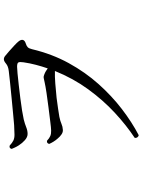

<svg xmlns="http://www.w3.org/2000/svg" viewBox="114 -864 771 1040"><g transform="rotate(-90 500.0 -343.5)"><path d="M288 22Q280 20 276 13.5Q272 7 274 0Q342 -45 410 -108Q478 -171 537 -252Q596 -333 636 -432Q607 -433 568 -430Q529 -427 491 -423Q460 -419 432.5 -415Q405 -411 388 -408Q364 -403 349.5 -396.5Q335 -390 317 -389Q305 -388 293 -396Q281 -404 271 -416Q261 -427 253 -440Q245 -453 241 -463Q244 -477 258 -475Q272 -462 284 -457Q296 -452 313 -452.5Q330 -453 360 -457Q365 -458 368 -458Q400 -462 440 -467Q480 -472 517 -477.5Q554 -483 576 -488Q579 -489 585 -490Q592 -492 599.5 -493Q607 -494 616 -490Q627 -486 635 -481Q643 -476 650 -471Q661 -503 669.5 -535.5Q678 -568 683 -602Q686 -622 682.5 -629.5Q679 -637 659 -637Q649 -637 622.5 -634.5Q596 -632 561 -628Q526 -624 489.5 -619.5Q453 -615 422 -610Q391 -605 374 -601Q350 -595 331.5 -587.5Q313 -580 295 -580Q278 -580 261.5 -594.5Q245 -609 233 -628Q226 -639 221.5 -649Q217 -659 214 -666Q217 -681 232 -677Q247 -663 259.5 -657Q272 -651 291 -651Q310 -651 343 -653Q365 -655 404 -658.5Q443 -662 488 -666.5Q533 -671 573 -675Q613 -679 636 -682Q662 -685 676 -697Q689 -708 698.5 -708.5Q708 -709 717 -702Q726 -695 742.5 -680.5Q759 -666 774.5 -651.5Q790 -637 797 -628Q807 -615 804 -605Q801 -595 785 -590Q772 -586 765 -579.5Q758 -573 754 -556Q728 -447 678.5 -357Q629 -267 565 -195.5Q501 -124 430 -69.5Q359 -15 288 22Z"/></g></svg>

Font: Zen Old Mincho
Style: Regular
Weight: 400
Designer: Yoshimichi Ohira
Foundry: Positype
Version: Version 1.001